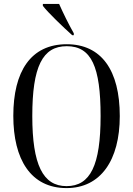

<svg xmlns="http://www.w3.org/2000/svg" viewBox="-20 -951 681 981"><path d="M349 -771H357V-781C329 -830 302 -886 282 -931H199V-921C226 -886 302 -813 349 -771ZM320 10C494 10 592 -132 592 -358C592 -592 498 -725 321 -725C137 -725 48 -586 48 -359C48 -137 137 10 320 10ZM320 0C199 0 145 -110 145 -358C145 -610 197 -715 321 -715C447 -715 494 -610 494 -358C494 -107 442 0 320 0Z"/></svg>

Font: Noto Serif Display Condensed
Style: Regular
Weight: 400
Width: 3
Designer: Monotype Design Team
Foundry: Monotype Imaging Inc.
Version: Version 2.009